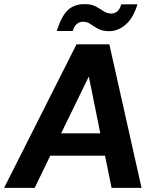

<svg xmlns="http://www.w3.org/2000/svg" viewBox="-53 -916 747 936"><path d="M-33 0 320 -700H480L637 0H491L459 -157H192L116 0ZM245 -266H436L380 -543ZM479 -764Q446 -764 425.5 -775.5Q405 -787 388.5 -798.5Q372 -810 352 -810Q315 -810 302 -765H224Q247 -839 278.5 -867.5Q310 -896 359 -896Q393 -896 414 -884.5Q435 -873 452 -861.5Q469 -850 489 -850Q526 -850 538 -895H617Q597 -828 559.5 -796Q522 -764 479 -764Z"/></svg>

Font: Host Grotesk ExtraBold
Style: Italic
Weight: 800
Italic angle: -8°
Designer: Doğukan Karapınar
Foundry: Element Type
Version: Version 1.003; ttfautohint (v1.8.4.7-5d5b)